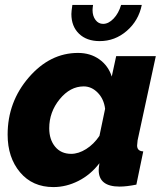

<svg xmlns="http://www.w3.org/2000/svg" viewBox="-20 -750 674 780"><path d="M472 -730H556Q543 -666 495 -624.5Q447 -583 385 -583Q332 -583 301 -613Q270 -643 270 -693Q270 -704 274 -730H358Q356 -716 356 -709Q356 -685 368 -669Q380 -653 399 -653Q421 -653 441.5 -674.5Q462 -696 472 -730ZM11 -203Q11 -336 97 -435.5Q183 -535 297 -535Q347 -535 383.5 -509Q420 -483 434 -439L452 -522H613L539 -180Q537 -162 537 -159Q537 -136 562 -135L534 0Q494 8 466 8Q381 8 381 -59Q381 -69 384 -87Q348 -40 298.5 -15Q249 10 197 10Q112 10 61.5 -50Q11 -110 11 -203ZM384 -198 407 -308Q402 -348 377 -373.5Q352 -399 320 -399Q265 -399 222.5 -347Q180 -295 180 -229Q180 -183 204 -154Q228 -125 269 -125Q299 -125 330 -144.5Q361 -164 384 -198Z"/></svg>

Font: Raleway-v4020 ExtraBold
Style: Italic
Weight: 800
Italic angle: -12°
Designer: Matt McInerney, Pablo Impallari, Rodrigo Fuenzalida
Foundry: Matt McInerney, Pablo Impallari, Rodrigo Fuenzalida
Version: Version 4.020;PS 004.020;hotconv 1.0.88;makeotf.lib2.5.64775